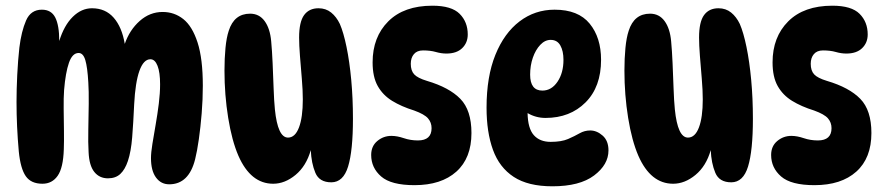

<svg xmlns="http://www.w3.org/2000/svg" viewBox="-20 -646 3106 674"><path d="M665 -87Q643 1 574 1Q545 1 527.5 -23Q510 -47 510 -91Q510 -110 515 -141Q520 -172 526.5 -209Q533 -246 537.5 -282.5Q542 -319 542 -350Q542 -392 533 -415Q524 -438 508 -438Q484 -438 469.5 -397.5Q455 -357 451 -280Q448 -214 444 -164Q440 -114 429 -81Q419 -51 402.5 -35.5Q386 -20 359 -20Q329 -20 311 -42.5Q293 -65 291 -112Q289 -145 290 -191Q291 -237 291.5 -282Q292 -327 290 -357Q287 -410 279.5 -435Q272 -460 256 -460Q234 -460 222 -425.5Q210 -391 205 -330Q203 -303 203.5 -264Q204 -225 204.5 -186.5Q205 -148 204 -122Q202 -57 182.5 -29Q163 -1 129 -1Q89 -1 70.5 -27.5Q52 -54 46 -114Q42 -158 40 -201.5Q38 -245 38 -288Q38 -332 40.5 -383Q43 -434 48 -479Q55 -536 71.5 -574Q88 -612 127 -612Q160 -612 174 -584.5Q188 -557 188 -502Q205 -557 235.5 -587Q266 -617 303 -617Q350 -617 379 -584Q408 -551 418 -492Q435 -541 470.5 -572.5Q506 -604 551 -604Q592 -604 623.5 -579Q655 -554 673.5 -497Q692 -440 692 -345Q692 -297 688 -248Q684 -199 678 -157Q672 -115 665 -87Z M1143 -6Q1101 -6 1087 -39.5Q1073 -73 1071 -119Q1055 -63 1017.5 -32Q980 -1 939 -1Q860 -1 817 -99Q794 -152 781 -232.5Q768 -313 768 -398Q768 -441 771.5 -477.5Q775 -514 783 -538Q802 -598 858 -598Q890 -598 909 -572Q928 -546 932 -501Q935 -469 937 -424.5Q939 -380 940.5 -336Q942 -292 945 -262Q955 -163 991 -163Q1016 -163 1029.5 -198.5Q1043 -234 1043 -297Q1043 -329 1039.5 -370Q1036 -411 1033 -449.5Q1030 -488 1030 -514Q1030 -569 1047.5 -593Q1065 -617 1098 -617Q1124 -617 1142.5 -602Q1161 -587 1173 -562Q1186 -532 1196.5 -481Q1207 -430 1213 -365.5Q1219 -301 1219 -229Q1219 -117 1202 -61.5Q1185 -6 1143 -6Z M1498 -626Q1565 -626 1593.5 -597.5Q1622 -569 1622 -525Q1622 -496 1602.5 -477Q1583 -458 1547 -458Q1529 -458 1510 -463.5Q1491 -469 1465 -469Q1444 -469 1433 -456Q1422 -443 1422 -422Q1422 -398 1434 -385Q1446 -372 1479 -362Q1557 -339 1596 -299Q1635 -259 1635 -179Q1635 -91 1582 -43.5Q1529 4 1435 4Q1353 4 1318 -26.5Q1283 -57 1283 -102Q1283 -133 1304.5 -151Q1326 -169 1354 -169Q1374 -169 1397.5 -161Q1421 -153 1447 -153Q1495 -153 1495 -196Q1495 -216 1482.5 -230.5Q1470 -245 1434 -258Q1389 -272 1356.5 -292Q1324 -312 1306 -344Q1288 -376 1288 -427Q1288 -516 1343 -571Q1398 -626 1498 -626Z M1919 8Q1834 8 1783.5 -25Q1733 -58 1710.5 -120Q1688 -182 1688 -268Q1688 -377 1719 -453.5Q1750 -530 1804 -571Q1858 -612 1927 -612Q2010 -612 2050 -563Q2090 -514 2090 -436Q2090 -341 2035.5 -286.5Q1981 -232 1895 -232Q1861 -232 1832 -249Q1833 -195 1854 -171.5Q1875 -148 1913 -148Q1951 -148 1974 -158Q1997 -168 2014.5 -178Q2032 -188 2052 -188Q2075 -188 2095.5 -170Q2116 -152 2116 -118Q2116 -68 2065.5 -30Q2015 8 1919 8ZM1884 -328Q1916 -328 1937 -359Q1958 -390 1958 -436Q1958 -467 1947 -486.5Q1936 -506 1913 -506Q1893 -506 1876.5 -488.5Q1860 -471 1850.5 -443.5Q1841 -416 1841 -384Q1841 -328 1884 -328Z M2547 -6Q2505 -6 2491 -39.5Q2477 -73 2475 -119Q2459 -63 2421.5 -32Q2384 -1 2343 -1Q2264 -1 2221 -99Q2198 -152 2185 -232.5Q2172 -313 2172 -398Q2172 -441 2175.5 -477.5Q2179 -514 2187 -538Q2206 -598 2262 -598Q2294 -598 2313 -572Q2332 -546 2336 -501Q2339 -469 2341 -424.5Q2343 -380 2344.5 -336Q2346 -292 2349 -262Q2359 -163 2395 -163Q2420 -163 2433.5 -198.5Q2447 -234 2447 -297Q2447 -329 2443.5 -370Q2440 -411 2437 -449.5Q2434 -488 2434 -514Q2434 -569 2451.5 -593Q2469 -617 2502 -617Q2528 -617 2546.5 -602Q2565 -587 2577 -562Q2590 -532 2600.5 -481Q2611 -430 2617 -365.5Q2623 -301 2623 -229Q2623 -117 2606 -61.5Q2589 -6 2547 -6Z M2902 -626Q2969 -626 2997.5 -597.5Q3026 -569 3026 -525Q3026 -496 3006.5 -477Q2987 -458 2951 -458Q2933 -458 2914 -463.5Q2895 -469 2869 -469Q2848 -469 2837 -456Q2826 -443 2826 -422Q2826 -398 2838 -385Q2850 -372 2883 -362Q2961 -339 3000 -299Q3039 -259 3039 -179Q3039 -91 2986 -43.5Q2933 4 2839 4Q2757 4 2722 -26.5Q2687 -57 2687 -102Q2687 -133 2708.5 -151Q2730 -169 2758 -169Q2778 -169 2801.5 -161Q2825 -153 2851 -153Q2899 -153 2899 -196Q2899 -216 2886.5 -230.5Q2874 -245 2838 -258Q2793 -272 2760.5 -292Q2728 -312 2710 -344Q2692 -376 2692 -427Q2692 -516 2747 -571Q2802 -626 2902 -626Z"/></svg>

Font: DynaPuff Condensed Medium
Style: Regular
Weight: 500
Width: 3
Designer: Toshi Omagari, Jennifer Daniel
Foundry: Google Fonts
Version: Version 2.000; ttfautohint (v1.8.4.7-5d5b)